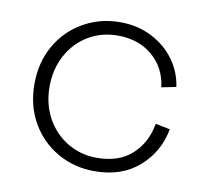

<svg xmlns="http://www.w3.org/2000/svg" viewBox="-63 -567 701 650"><g transform="rotate(10 287.0 -242.0)"><path d="M50 -242Q50 -316 83 -374Q116 -432 173.5 -465Q231 -498 300 -498Q361 -498 409.5 -473Q458 -448 488 -406.5Q518 -365 525 -315L475 -305Q467 -371 419.5 -411.5Q372 -452 300 -452Q244 -452 199 -425Q154 -398 128 -350Q102 -302 102 -242Q102 -182 128 -134.5Q154 -87 199.5 -59.5Q245 -32 301 -32Q376 -32 421 -72.5Q466 -113 478 -180L528 -170Q513 -90 453.5 -38Q394 14 301 14Q231 14 173.5 -19Q116 -52 83 -110Q50 -168 50 -242Z"/></g></svg>

Font: Space Grotesk Variable
Style: Regular
Weight: 400
Designer: Florian Karsten (Space Grotesk), Colophon Foundry (Space Mono)
Foundry: Florian Karsten
Version: Version 1.106